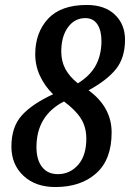

<svg xmlns="http://www.w3.org/2000/svg" viewBox="-20 -744 524 774"><path d="M26 -153Q26 -233 68.5 -279.5Q111 -326 194 -364Q161 -396 141.5 -437.5Q122 -479 122 -525Q122 -612 173.5 -668Q225 -724 330 -724Q402 -724 443 -685Q484 -646 484 -584Q484 -511 447.5 -465.5Q411 -420 337 -380Q430 -312 430 -210Q430 -101 368 -45.5Q306 10 203 10Q123 10 74.5 -35.5Q26 -81 26 -153ZM389 -579Q389 -621 372.5 -646Q356 -671 324 -671Q281 -671 254 -634Q227 -597 227 -536Q227 -497 243.5 -466Q260 -435 294 -408Q345 -440 367 -482Q389 -524 389 -579ZM328 -185Q328 -232 306 -266.5Q284 -301 238 -335Q127 -278 127 -151Q127 -100 149.5 -71Q172 -42 213 -42Q262 -42 295 -79.5Q328 -117 328 -185Z"/></svg>

Font: Noto Serif CondSemiBold
Style: Italic
Weight: 600
Width: 3
Italic angle: -12°
Designer: Monotype Design Team
Foundry: Monotype Imaging Inc.
Version: Version 1.001